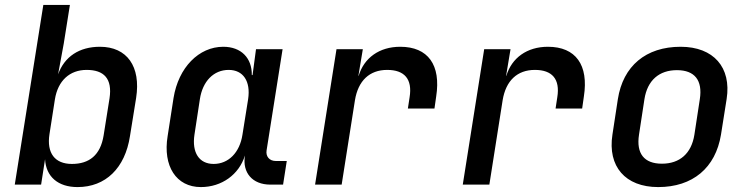

<svg xmlns="http://www.w3.org/2000/svg" viewBox="-20 -750 3040 780"><path d="M295 10C409 10 488 -67 508 -197L533 -352C553 -480 496 -560 386 -560C302 -560 242 -520 216 -448L239 -573L264 -730H156L40 0H147L163 -103C167 -32 216 10 295 10ZM272 -84C203 -84 169 -128 181 -205L203 -346C215 -422 263 -466 332 -466C402 -466 437 -431 425 -351L401 -200C388 -119 342 -84 272 -84Z M796 10C881 10 951 -41 975 -118V-117C964 -48 1006 0 1078 0H1130L1145 -96H1100C1075 -96 1059 -114 1063 -139L1128 -550H1020L1006 -445H1003C1004 -514 960 -560 887 -560C788 -560 705 -476 685 -352L661 -197C641 -75 696 10 796 10ZM848 -84C789 -84 759 -130 770 -203L792 -347C803 -420 848 -466 909 -466C968 -466 999 -420 988 -347L965 -203C954 -130 908 -84 848 -84Z M1260 0H1368L1422 -343C1435 -422 1481 -466 1553 -466C1623 -466 1656 -429 1644 -355L1637 -309H1745L1752 -358C1772 -486 1719 -560 1606 -560C1521 -560 1459 -515 1437 -442H1436L1454 -550H1347Z M1860 0H1968L2022 -343C2035 -422 2081 -466 2153 -466C2223 -466 2256 -429 2244 -355L2237 -309H2345L2352 -358C2372 -486 2319 -560 2206 -560C2121 -560 2059 -515 2037 -442H2036L2054 -550H1947Z M2654 10C2794 10 2887 -68 2909 -203L2932 -348C2952 -476 2879 -560 2745 -560C2604 -560 2511 -482 2490 -347L2468 -203C2448 -74 2520 10 2654 10ZM2669 -85C2597 -85 2564 -126 2576 -203L2598 -347C2610 -424 2658 -465 2730 -465C2802 -465 2835 -424 2823 -347L2801 -203C2789 -126 2741 -85 2669 -85Z"/></svg>

Font: JetBrains Mono SemiBold
Style: Italic
Weight: 472
Italic angle: -9°
Monospace: yes
Designer: Philipp Nurullin, Konstantin Bulenkov
Foundry: JetBrains
Version: Version 2.305